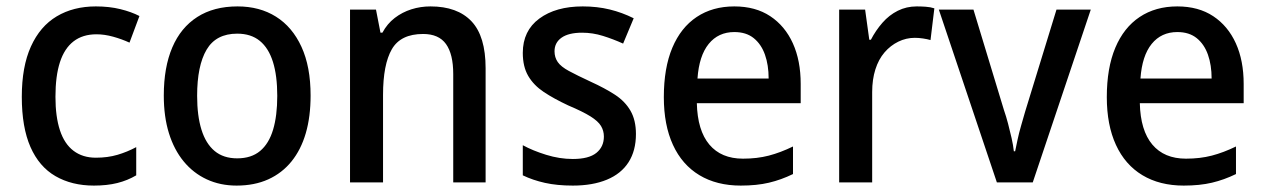

<svg xmlns="http://www.w3.org/2000/svg" viewBox="-20 -569 3945 599"><path d="M273 10Q204 10 153 -19.5Q102 -49 75 -110.5Q48 -172 48 -267Q48 -361 76.5 -424Q105 -487 157 -518Q209 -549 279 -549Q321 -549 355.5 -540.5Q390 -532 415 -519L384 -436Q360 -447 333 -454.5Q306 -462 281 -462Q238 -462 209.5 -440Q181 -418 167 -375Q153 -332 153 -267Q153 -205 167 -162.5Q181 -120 209.5 -98.5Q238 -77 279 -77Q316 -77 346.5 -86Q377 -95 405 -110V-22Q378 -6 346 2Q314 10 273 10Z M949 -271Q949 -205 934 -153.5Q919 -102 889.5 -65.5Q860 -29 817 -9.5Q774 10 718 10Q667 10 625 -9.5Q583 -29 553 -65.5Q523 -102 507 -153.5Q491 -205 491 -271Q491 -359 517.5 -421Q544 -483 595.5 -516Q647 -549 721 -549Q790 -549 841 -517Q892 -485 920.5 -423Q949 -361 949 -271ZM595 -270Q595 -208 608.5 -164.5Q622 -121 649.5 -98Q677 -75 720 -75Q764 -75 791.5 -98Q819 -121 832 -164.5Q845 -208 845 -270Q845 -333 831.5 -376Q818 -419 790.5 -441.5Q763 -464 720 -464Q654 -464 624.5 -414Q595 -364 595 -270Z M1323 -549Q1407 -549 1451 -502.5Q1495 -456 1495 -356V0H1394V-338Q1394 -400 1371.5 -431.5Q1349 -463 1300 -463Q1230 -463 1202.5 -415.5Q1175 -368 1175 -273V0H1072V-539H1153L1167 -467H1173Q1188 -495 1211.5 -513Q1235 -531 1263.5 -540Q1292 -549 1323 -549Z M1964 -151Q1964 -99 1941 -63Q1918 -27 1873.5 -8.5Q1829 10 1767 10Q1718 10 1680 1.5Q1642 -7 1611 -22V-116Q1642 -99 1684 -86Q1726 -73 1767 -73Q1817 -73 1840.5 -92Q1864 -111 1864 -143Q1864 -161 1855 -176Q1846 -191 1822 -206Q1798 -221 1753 -240Q1708 -261 1676.5 -282Q1645 -303 1628 -332Q1611 -361 1611 -404Q1611 -473 1662.5 -511Q1714 -549 1798 -549Q1843 -549 1882 -539.5Q1921 -530 1957 -512L1924 -433Q1893 -447 1861 -457Q1829 -467 1796 -467Q1754 -467 1732 -451.5Q1710 -436 1710 -409Q1710 -390 1720 -375.5Q1730 -361 1755 -347.5Q1780 -334 1823 -314Q1867 -294 1898.5 -273.5Q1930 -253 1947 -223.5Q1964 -194 1964 -151Z M2271 -549Q2337 -549 2383 -518.5Q2429 -488 2453.5 -434Q2478 -380 2478 -307V-247H2154Q2156 -162 2193 -118Q2230 -74 2298 -74Q2342 -74 2378.5 -83.5Q2415 -93 2454 -112V-26Q2417 -8 2379 1Q2341 10 2291 10Q2216 10 2162 -22.5Q2108 -55 2079.5 -117Q2051 -179 2051 -266Q2051 -357 2077.5 -420Q2104 -483 2153.5 -516Q2203 -549 2271 -549ZM2271 -469Q2221 -469 2191 -432Q2161 -395 2156 -324H2378Q2378 -366 2366.5 -398.5Q2355 -431 2331.5 -450Q2308 -469 2271 -469Z M2840 -549Q2853 -549 2868 -548Q2883 -547 2895 -543L2883 -444Q2873 -447 2859.5 -449Q2846 -451 2834 -451Q2807 -451 2782.5 -439Q2758 -427 2739.5 -405.5Q2721 -384 2711 -352.5Q2701 -321 2701 -282V0H2598V-539H2679L2692 -445H2697Q2712 -474 2733 -498Q2754 -522 2781 -535.5Q2808 -549 2840 -549Z M3090 0 2909 -539H3017L3112 -226Q3119 -206 3125 -183Q3131 -160 3136 -138Q3141 -116 3143 -97H3147Q3150 -112 3154.5 -133Q3159 -154 3165.5 -176.5Q3172 -199 3178 -220L3276 -539H3383L3202 0Z M3653 -549Q3719 -549 3765 -518.5Q3811 -488 3835.5 -434Q3860 -380 3860 -307V-247H3536Q3538 -162 3575 -118Q3612 -74 3680 -74Q3724 -74 3760.5 -83.5Q3797 -93 3836 -112V-26Q3799 -8 3761 1Q3723 10 3673 10Q3598 10 3544 -22.5Q3490 -55 3461.5 -117Q3433 -179 3433 -266Q3433 -357 3459.5 -420Q3486 -483 3535.5 -516Q3585 -549 3653 -549ZM3653 -469Q3603 -469 3573 -432Q3543 -395 3538 -324H3760Q3760 -366 3748.5 -398.5Q3737 -431 3713.5 -450Q3690 -469 3653 -469Z"/></svg>

Font: Noto Sans Hebrew SemiCondensed Medium
Style: Regular
Weight: 500
Width: 4
Designer: Monotype Design Team
Foundry: Monotype Imaging Inc.
Version: Version 2.003